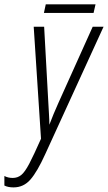

<svg xmlns="http://www.w3.org/2000/svg" viewBox="-70 -834 486 863"><path d="M-9.3 8.3Q-33.7 8.3 -50.3 0V-43Q-34.2 -34.2 -12.7 -34.2Q8.8 -34.2 25.1 -47.1Q41.5 -60.1 61.5 -98.1Q81.5 -136.2 114.3 -210.4L81.5 -713.9H128.4L147 -376.5Q148.4 -350.1 150.1 -322Q151.9 -293.9 151.9 -273.4Q160.2 -295.4 170.7 -321Q181.2 -346.7 192.4 -371.1L346.7 -713.9H395.5L133.3 -141.1Q97.7 -62.5 66.9 -27.1Q36.1 8.3 -9.3 8.3ZM127.4 -775.9 135.7 -814.5H359.4L350.6 -775.9Z"/></svg>

Font: Open Sans Condensed Light
Style: Italic
Weight: 300
Width: 3
Italic angle: -12°
Designer: Monotype Design Team
Foundry: Monotype Imaging Inc.
Version: Version 3.000; ttfautohint (v1.8.4)